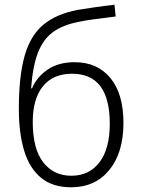

<svg xmlns="http://www.w3.org/2000/svg" viewBox="-20 -784 603 815"><path d="M282 11Q203 11 154 -29.5Q105 -70 82.5 -144.5Q60 -219 60 -321Q60 -462 85 -548.5Q110 -635 165 -680Q220 -725 310 -742Q334 -746 378 -752.5Q422 -759 466 -764L471 -714Q425 -708 382 -702.5Q339 -697 313 -691Q246 -678 204.5 -647.5Q163 -617 141 -560Q119 -503 112 -409H116Q136 -457 182 -488.5Q228 -520 297 -520Q393 -520 448.5 -453Q504 -386 504 -262Q504 -136 444 -62.5Q384 11 282 11ZM283 -38Q359 -38 402.5 -95.5Q446 -153 446 -259Q446 -471 286 -471Q205 -471 162 -417.5Q119 -364 119 -267Q119 -152 163.5 -95Q208 -38 283 -38Z"/></svg>

Font: Noto Sans Mono SemiCondensed Light
Style: Regular
Weight: 300
Width: 4
Designer: Monotype Design Team
Foundry: Monotype Imaging Inc.
Version: Version 2.014; ttfautohint (v1.8.4.7-5d5b)